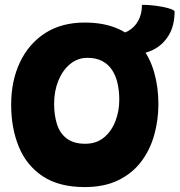

<svg xmlns="http://www.w3.org/2000/svg" viewBox="-20 -754 748 800"><path d="M333 25.5Q226 25.5 158.2 -19.5Q90.5 -64.5 58.5 -142.2Q26.5 -220 26.5 -318Q26.5 -417 63 -494.2Q99.5 -571.5 167.8 -615.8Q236 -660 333 -660Q413.5 -660 471.5 -634.2Q529.5 -608.5 566.8 -562.2Q604 -516 622 -454Q640 -392 640 -320Q640 -252.5 622.2 -190.2Q604.5 -128 567.5 -79.5Q530.5 -31 472.2 -2.8Q414 25.5 333 25.5ZM335.5 -155Q381.5 -155 413 -181Q444.5 -207 460.8 -249Q477 -291 477 -338.5Q477 -373.5 470.2 -405Q463.5 -436.5 448 -460.8Q432.5 -485 407 -499Q381.5 -513 344 -513Q303.5 -513 272.2 -487.2Q241 -461.5 223.2 -418Q205.5 -374.5 205.5 -322Q205.5 -274 217.5 -236.2Q229.5 -198.5 258.2 -176.8Q287 -155 335.5 -155ZM534 -527.5 448.5 -609Q485.5 -609 513 -624.2Q540.5 -639.5 556 -667.5Q571.5 -695.5 571.5 -734Q599 -734 628.2 -730.2Q657.5 -726.5 679.8 -720.2Q702 -714 707.5 -707.5Q707.5 -648 683.5 -607.8Q659.5 -567.5 620 -547.5Q580.5 -527.5 534 -527.5Z"/></svg>

Font: Grandstander Thin ExtraBold
Style: Regular
Weight: 800
Version: Version 1.200